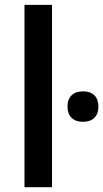

<svg xmlns="http://www.w3.org/2000/svg" viewBox="-20 -780 430 800"><path d="M196.8 0H82V-759.8H196.8ZM261.2 -335.4Q261.2 -366.2 278.1 -382.8Q294.9 -399.4 326.2 -399.4Q356.4 -399.4 373.3 -382.8Q390.1 -366.2 390.1 -335.4Q390.1 -306.2 373.3 -289.3Q356.4 -272.5 326.2 -272.5Q294.9 -272.5 278.1 -289.3Q261.2 -306.2 261.2 -335.4Z"/></svg>

Font: JBL Sans
Style: Semibold
Weight: 600
Version: Version 1.10